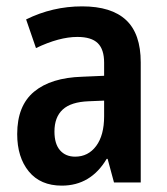

<svg xmlns="http://www.w3.org/2000/svg" viewBox="-20 -573 523 603"><path d="M174 10Q107 10 70.5 -34.5Q34 -79 34 -152Q34 -241 87 -285Q140 -329 238 -332L307 -335V-376Q307 -418 287 -437.5Q267 -457 223 -457Q166 -457 93 -422L62 -512Q145 -553 238 -553Q330 -553 376 -510Q422 -467 422 -377V0H338L318 -74H315Q265 10 174 10ZM216 -81Q257 -81 282 -114.5Q307 -148 307 -208V-257L259 -255Q203 -253 177 -229Q151 -205 151 -160Q151 -121 168.5 -101Q186 -81 216 -81Z"/></svg>

Font: Noto Sans Condensed SemiBold
Style: Regular
Weight: 600
Width: 3
Designer: Monotype Design Team
Foundry: Monotype Imaging Inc.
Version: Version 2.013; ttfautohint (v1.8.4.7-5d5b)